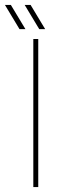

<svg xmlns="http://www.w3.org/2000/svg" viewBox="-75 -758 235 778"><path d="M60 0V-600H80V0ZM4 -640 -55 -738H-31L28 -640ZM84 -640 25 -738H49L108 -640Z"/></svg>

Font: Big Shoulders Stencil Display Thin
Style: Regular
Weight: 100
Designer: Patric King
Foundry: XO Type Co
Version: Version 1.000